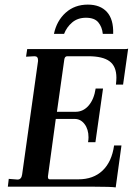

<svg xmlns="http://www.w3.org/2000/svg" viewBox="-20 -810 594 833"><path d="M392 0H14L18 -34L56 -31Q73 -31 76 -53L145 -545V-549Q145 -566 130 -566L93 -564L98 -597H519Q532 -597 536 -599L514 -443H483Q485 -462 485 -473Q485 -522 455.5 -544Q426 -566 363 -566H272Q261 -566 259 -552L227 -325H308Q341 -325 364.5 -352Q388 -379 395 -426H427L394 -193H362Q364 -205 364 -214Q364 -249 347 -271.5Q330 -294 304 -294H222L188 -45V-42Q188 -32 196 -32H320Q385 -32 425 -70Q465 -108 475 -179H507L482 3Q460 0 392 0ZM361 -790Q415 -790 444 -758Q473 -726 471 -663H426Q423 -693 406.5 -713Q390 -733 353 -733Q317 -733 293 -712.5Q269 -692 258 -663H214Q226 -720 265 -755Q304 -790 361 -790Z"/></svg>

Font: Unna Medium
Style: Italic
Weight: 500
Italic angle: -8.05°
Designer: Jorge de Buen Unna
Foundry: Omnibus-Type
Version: Version 2.008